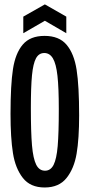

<svg xmlns="http://www.w3.org/2000/svg" viewBox="-20 -832 403 863"><path d="M27.3 -320.3Q27.3 -450 38.3 -521.5Q49.3 -593 82.5 -631.8Q115.7 -670.7 180.3 -670.7Q245.7 -670.7 279.3 -630.8Q313 -591 324.3 -518.5Q335.7 -446 335.7 -313.3Q335.7 -208 324.3 -141.2Q313 -74.3 279 -31.8Q245 10.7 180.7 10.7Q116.3 10.7 82.7 -32.3Q49 -75.3 38.2 -143.8Q27.3 -212.3 27.3 -320.3ZM244.3 -342Q244.3 -437.3 238.3 -491.2Q232.3 -545 218 -569.3Q203.7 -593.7 179 -593.7Q154.7 -593.7 141.8 -570Q129 -546.3 123.8 -493.7Q118.7 -441 118.7 -345.7Q118.7 -238 123.8 -178.5Q129 -119 142.7 -91.8Q156.3 -64.7 182.3 -64.7Q207.7 -64.7 221 -91.2Q234.3 -117.7 239.3 -175.5Q244.3 -233.3 244.3 -342ZM84.7 -757.3 181.7 -812.3 278 -757.3V-682.7L181.7 -738.7L84.7 -682.7Z"/></svg>

Font: Bricolage Grotesque 96pt Condensed ExBd
Style: Regular
Weight: 800
Width: 3
Designer: Mathieu Triay
Foundry: Atelier Triay
Version: Version 1.001;Glyphs 3.2 (3207)